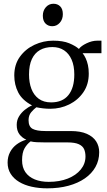

<svg xmlns="http://www.w3.org/2000/svg" viewBox="-20 -755 570 1022"><path d="M231.5 247.5Q187.5 247.5 149 239Q110.5 230.5 81.8 213.2Q53 196 36.8 170.2Q20.5 144.5 20.5 110.5Q20.5 79.5 33.5 54.8Q46.5 30 69.2 13.2Q92 -3.5 120 -11.5Q97.5 -21.5 83.2 -40.5Q69 -59.5 69 -90.5Q69 -115 81 -135Q93 -155 111.8 -170.2Q130.5 -185.5 150.5 -194Q98.5 -221.5 77.2 -262.5Q56 -303.5 56 -353.5Q56 -411.5 86 -453Q116 -494.5 163.5 -516.5Q211 -538.5 262.5 -538.5Q315 -538.5 348.2 -524.8Q381.5 -511 400 -494.5Q411.5 -510.5 440.8 -524.5Q470 -538.5 497.5 -538.5H520V-472H419.5Q428.5 -461 436 -445Q443.5 -429 448 -408.8Q452.5 -388.5 452.5 -363Q452.5 -306 423.8 -264Q395 -222 348.2 -199Q301.5 -176 247.5 -176Q228.5 -176 209.2 -178.2Q190 -180.5 173.5 -184Q160 -174 146 -157.5Q132 -141 132 -115Q132 -81 153.5 -69.2Q175 -57.5 222 -57.5H356Q409 -57.5 442.5 -42.5Q476 -27.5 492 -2.2Q508 23 508 55Q508 98.5 488.2 133.8Q468.5 169 431.8 194.5Q395 220 344.2 233.8Q293.5 247.5 231.5 247.5ZM239.5 213Q297 213 341 195.5Q385 178 410 147.2Q435 116.5 435 78Q435 56 427.8 39.2Q420.5 22.5 399.8 12.8Q379 3 338 3H219.5Q195 3 175.8 2Q156.5 1 143 -2.5Q123.5 12 110.5 34.8Q97.5 57.5 97.5 98Q97.5 136 115.2 161.5Q133 187 165 200Q197 213 239.5 213ZM252 -210Q313 -210 344.2 -248.8Q375.5 -287.5 375.5 -358.5Q375.5 -405 361.2 -437.5Q347 -470 321 -487.2Q295 -504.5 259 -504.5Q221 -504.5 193 -488.8Q165 -473 149.8 -440.8Q134.5 -408.5 134.5 -358.5Q134.5 -315.5 147.2 -282Q160 -248.5 186.2 -229.2Q212.5 -210 252 -210ZM257.5 -615.5Q236.5 -615.5 222.2 -629.8Q208 -644 208 -671.5Q208 -698.5 224.2 -716.8Q240.5 -735 264 -735H265Q286.5 -735 300.5 -721Q314.5 -707 314.5 -679.5Q314.5 -652 298.2 -633.8Q282 -615.5 258.5 -615.5Z"/></svg>

Font: Merriweather 96pt Light
Style: Regular
Weight: 300
Version: Version 2.100